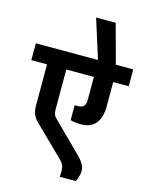

<svg xmlns="http://www.w3.org/2000/svg" viewBox="-152 -1009 884 1147"><g transform="rotate(15 289.5 -435.5)"><path d="M590.8 -576.5H494.8V-423.5Q494.8 -395.7 488.9 -372.1Q483.1 -348.4 469.8 -327.5Q456.6 -306.7 431.8 -294.7Q407 -282.8 372.7 -282.8Q338.4 -282.8 308 -291.1V-383.6H329.3Q375.3 -383.6 375.3 -431.4V-576.5H204.6V-330.1Q204.6 -295.8 220.7 -281.1L381.8 -121.2Q401.8 -102.1 412.9 -90.1Q424 -78.2 433.8 -64.1Q443.5 -50 446.6 -39.3Q449.6 -28.7 449.8 -14.1Q450 0.4 445.5 15.9Q440.9 31.3 432.2 52.6H332.8Q336.2 14.3 332.1 -6.3Q328 -26.9 307.1 -47.4L124.7 -225.9Q104.3 -245.4 94.9 -267.8Q85.6 -290.2 85.6 -321.9V-576.5H-11.7V-680.7H372.7L296.3 -922.7H417.5L483.1 -680.7H590.8Z"/></g></svg>

Font: Puralecka Narrow
Style: Bold
Weight: 700
Designer: Hector Gatti, Marcela Romero, Pablo Cosgaya and Nicolas Silva
Version: Version 1.004;PS 001.004;hotconv 1.0.70;makeotf.lib2.5.58329